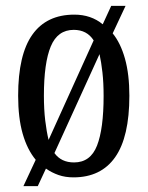

<svg xmlns="http://www.w3.org/2000/svg" viewBox="-20 -596 504 656"><path d="M102 -50Q73 -85 57.5 -139Q42 -193 42 -269Q42 -409 90.5 -477.5Q139 -546 234 -546Q291 -546 331 -513L360 -576H409L365 -482Q392 -449 407 -395.5Q422 -342 422 -269Q422 -128 373.5 -59Q325 10 231 10Q203 10 180 2Q157 -6 137 -20L109 40H60ZM300 -458Q277 -494 232 -494Q177 -494 153.5 -437.5Q130 -381 130 -269Q130 -222 134.5 -184.5Q139 -147 146 -118ZM233 -41Q289 -41 311.5 -98.5Q334 -156 334 -268Q334 -313 330 -348.5Q326 -384 320 -411L166 -73Q189 -41 233 -41Z"/></svg>

Font: Noto Serif Myanmar ExtraCondensed
Style: Regular
Weight: 400
Width: 2
Designer: Ben Mitchell and the Monotype Design Team
Foundry: Monotype Imaging Inc.
Version: Version 2.106; ttfautohint (v1.8.4.7-5d5b)